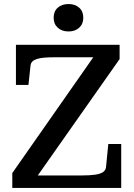

<svg xmlns="http://www.w3.org/2000/svg" viewBox="-20 -932 666 952"><path d="M249 -648Q219 -648 197.5 -646Q176 -644 161.5 -639Q147 -634 139.5 -626Q132 -618 131 -603L121 -511H59V-710H573V-639L135 -16L113 -62H384Q426 -62 452.5 -66Q479 -70 492 -79.5Q505 -89 506 -107L517 -218H581V0H41V-74L467 -683L491 -648ZM320 -776Q287 -776 266.5 -794.5Q246 -813 246 -844Q246 -876 266.5 -894Q287 -912 320 -912Q352 -912 372.5 -894Q393 -876 393 -844Q393 -813 372.5 -794.5Q352 -776 320 -776Z"/></svg>

Font: Roboto Serif 36pt Medium
Style: Regular
Weight: 500
Designer: Greg Gazdowicz
Foundry: Commercial Type
Version: Version 1.008